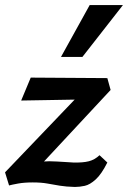

<svg xmlns="http://www.w3.org/2000/svg" viewBox="-20 -731 508 762"><path d="M277 11Q242 10 217.5 6Q193 2 168.5 -2.5Q144 -7 110 -7Q76 -7 51.5 -2.5Q27 2 16 5L0 -47L333 -395L355 -337L64 -332L102 -423L406 -421L419 -374L95 -26L32 -51Q56 -64 94.5 -77.5Q133 -91 176 -91Q189 -91 205.5 -90Q222 -89 239 -88Q256 -87 271 -86Q309 -85 332.5 -91Q356 -97 375 -115L406 -86Q383 -40 360 -19Q337 2 316.5 6.5Q296 11 277 11ZM222 -505 336 -711H468L307 -505Z"/></svg>

Font: Ysabeau Infant
Style: Bold Italic
Weight: 700
Italic angle: -12°
Designer: Christian Thalmann (Catharsis Fonts)
Version: Version 2.001;gftools[0.9.30]; featfreeze: ss01,ss02,lnum